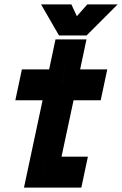

<svg xmlns="http://www.w3.org/2000/svg" viewBox="-20 -857 558 877"><path d="M89.5 0 174.5 -399H50L80 -540H204.5L233.5 -677H375L346 -540H470L440 -399H316L261 -141.5H381.5L351.5 0ZM175.5 -71.5H304.5V-71H175.5L260.5 -471H392V-470.5H260.5L291 -614.5L260.5 -471H128.5L129 -471.5H261ZM249.5 -695 167.5 -837H306L331 -783L379 -837H517.5L375.5 -695ZM291 -734H348L403 -792L348 -734H291L261 -792Z"/></svg>

Font: Tourney Black
Style: Italic
Weight: 900
Italic angle: -12°
Version: Version 1.015